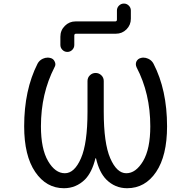

<svg xmlns="http://www.w3.org/2000/svg" viewBox="-20 -1084 1040 1051"><path d="M610.4 -966.8Q620.1 -966.8 620.1 -976.6V-1026.4Q620.1 -1042 631.3 -1053.2Q642.6 -1064.5 658.2 -1064.5Q673.8 -1064.5 685.1 -1053.2Q696.3 -1042 696.3 -1026.4V-981.4Q696.3 -947.3 672.4 -923.3Q648.4 -899.4 614.3 -899.4H396.5Q386.7 -899.4 386.7 -889.6V-837.9Q386.7 -822.3 375.5 -811Q364.3 -799.8 348.6 -799.8Q333 -799.8 321.8 -811Q310.5 -822.3 310.5 -837.9V-882.8Q310.5 -918 335 -942.4Q359.4 -966.8 393.6 -966.8ZM505.9 -215.8Q505.9 -217.8 503.9 -217.8Q502 -217.8 502 -215.8Q483.4 -140.6 445.3 -101.6Q396.5 -53.7 330.1 -53.7Q233.4 -53.7 172.9 -142.6Q112.3 -231.4 112.3 -392.6Q112.3 -590.8 185.5 -735.4Q195.3 -753.9 214.8 -762.7Q227.5 -768.6 241.2 -768.6Q248 -768.6 255.9 -766.6Q272.5 -762.7 279.3 -747.1Q283.2 -739.3 283.2 -732.4Q283.2 -723.6 278.3 -715.8Q204.1 -571.3 204.1 -392.6Q204.1 -268.6 243.2 -202.1Q282.2 -135.7 335 -135.7Q387.7 -135.7 423.3 -217.8Q459 -299.8 459 -472.7V-640.6Q459 -659.2 472.2 -671.9Q485.4 -684.6 503.4 -684.6Q521.5 -684.6 534.7 -671.9Q547.9 -659.2 547.9 -640.6V-472.7Q547.9 -299.8 583.5 -217.8Q619.1 -135.7 671.4 -135.7Q723.6 -135.7 763.2 -202.1Q802.7 -268.6 802.7 -392.6Q802.7 -572.3 727.5 -715.8Q723.6 -724.6 723.6 -732.4Q723.6 -740.2 726.6 -747.1Q734.4 -762.7 751 -766.6Q757.8 -768.6 764.6 -768.6Q778.3 -768.6 791 -762.7Q810.5 -753.9 820.3 -735.4Q894.5 -591.8 894.5 -392.6Q894.5 -231.4 834.5 -142.6Q774.4 -53.7 675.8 -53.7Q609.4 -53.7 561.5 -101.6Q523.4 -140.6 505.9 -215.8Z"/></svg>

Font: Rounded-X Mgen+ 2m regular
Style: Regular
Weight: 400
Designer: [Source Han Sans]
Ryoko NISHIZUKA  (kana & ideographs); Paul D. Hunt (Latin, Greek & Cyrillic); Wenlong ZHANG  (bopomofo
Version: Version 1.059.20150602